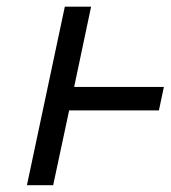

<svg xmlns="http://www.w3.org/2000/svg" viewBox="-20 -544 501 564"><path d="M170.4 -524.4H247.6L197.8 -288.6Q197.8 -288.6 461.4 -288.6L446.8 -219.7Q446.8 -219.7 183.1 -219.7L136.2 0H59.1Z"/></svg>

Font: Tuffy
Style: Italic
Weight: 400
Italic angle: -12°
Designer: Thatcher Ulrich, Karoly Barta and Michael Everson
Version: Version 001.271